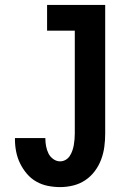

<svg xmlns="http://www.w3.org/2000/svg" viewBox="-20 -755 540 783"><path d="M225 8Q200 8 175 3Q150 -2 128 -14.5Q106 -27 89.5 -46.5Q73 -66 62 -88.5Q51 -111 46 -136Q41 -161 41 -186V-192H165V-189Q165 -174 168 -158.5Q171 -143 177.5 -129.5Q184 -116 197 -106.5Q210 -97 225 -97Q237 -97 247.5 -103Q258 -109 264.5 -119Q271 -129 275 -140.5Q279 -152 281 -163.5Q283 -175 284 -187Q285 -199 285 -210V-630H172V-735H409V-210Q409 -183 405.5 -156.5Q402 -130 392.5 -104.5Q383 -79 366.5 -57Q350 -35 327.5 -20Q305 -5 278.5 1.5Q252 8 225 8Z"/></svg>

Font: Iosevka Term Curly Extrabold
Style: Regular
Weight: 800
Designer: Belleve Invis
Foundry: Belleve Invis
Version: Version 32.3.0